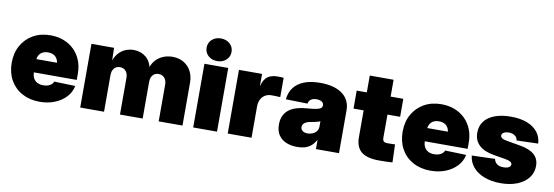

<svg xmlns="http://www.w3.org/2000/svg" viewBox="-56 -1143 4472 1551"><g transform="rotate(10 2180.0 -367.5)"><path d="M299.8 11.2Q218.3 11.2 155.8 -22.9Q93.3 -57.1 58.8 -118.7Q24.4 -180.2 24.4 -260.7Q24.4 -341.3 58.8 -402.6Q93.3 -463.9 154.3 -498.5Q215.3 -533.2 295.4 -533.2Q356 -533.2 405.3 -513.9Q454.6 -494.6 490.7 -459Q526.9 -423.3 546.4 -374.3Q565.9 -325.2 565.9 -265.1V-214.8H82.5V-323.7H476.6L386.2 -303.7Q386.2 -332.5 376 -352.5Q365.7 -372.6 346.7 -383.1Q327.6 -393.6 300.3 -393.6Q272.9 -393.6 253.7 -383.1Q234.4 -372.6 224.4 -352.5Q214.4 -332.5 214.4 -303.7V-219.2Q214.4 -189 225.3 -167.7Q236.3 -146.5 257.3 -135.7Q278.3 -125 306.6 -125Q327.6 -125 344.2 -130.4Q360.8 -135.7 372.6 -145.8Q384.3 -155.8 389.6 -169.9L562.5 -164.6Q552.2 -112.3 515.9 -73Q479.5 -33.7 423.8 -11.2Q368.2 11.2 299.8 11.2Z M632.3 0V-522.5H817.9L820.8 -392.6H812Q824.2 -441.4 849.4 -472.7Q874.5 -503.9 908.2 -518.6Q941.9 -533.2 979 -533.2Q1036.6 -533.2 1079.3 -498.5Q1122.1 -463.9 1133.3 -388.7H1118.2Q1127.9 -438.5 1154.5 -470.2Q1181.2 -502 1218.3 -517.6Q1255.4 -533.2 1296.4 -533.2Q1348.1 -533.2 1387.5 -510.5Q1426.8 -487.8 1449 -446.8Q1471.2 -405.8 1471.2 -350.1V0H1275.9V-300.8Q1275.9 -335.9 1257.8 -356.4Q1239.7 -377 1209.5 -377Q1189.9 -377 1175.3 -367.7Q1160.6 -358.4 1152.6 -341.6Q1144.5 -324.7 1144.5 -300.8V0H958.5V-300.8Q958.5 -335.9 940.7 -356.4Q922.9 -377 892.6 -377Q873 -377 858.4 -367.7Q843.8 -358.4 835.7 -341.6Q827.6 -324.7 827.6 -300.8V0Z M1559.1 0V-522.5H1754.4V0ZM1655.8 -561.5Q1611.3 -561.5 1582.5 -587.9Q1553.7 -614.3 1553.7 -654.3Q1553.7 -694.8 1582.5 -720.9Q1611.3 -747.1 1655.8 -747.1Q1700.2 -747.1 1729.2 -720.9Q1758.3 -694.8 1758.3 -654.3Q1758.3 -614.3 1729.2 -587.9Q1700.2 -561.5 1655.8 -561.5Z M1842.3 0V-522.5H2031.7V-426.3H2033.7Q2047.9 -480 2078.4 -502Q2108.9 -523.9 2159.7 -523.9Q2173.8 -523.9 2185.5 -523.4Q2197.3 -522.9 2209 -522V-363.3Q2197.8 -364.7 2176.5 -365.2Q2155.3 -365.7 2137.2 -365.7Q2107.4 -365.7 2085 -352.3Q2062.5 -338.9 2050 -314Q2037.6 -289.1 2037.6 -255.4V0Z M2413.1 9.3Q2361.3 9.3 2321.5 -7.6Q2281.7 -24.4 2259.3 -58.3Q2236.8 -92.3 2236.8 -144.5Q2236.8 -188 2252 -218.5Q2267.1 -249 2294.2 -268.6Q2321.3 -288.1 2357.4 -298.3Q2393.6 -308.6 2435.5 -311.5Q2481 -314.5 2508.5 -319.6Q2536.1 -324.7 2548.3 -333.5Q2560.5 -342.3 2560.5 -356.9V-358.9Q2560.5 -370.6 2553.2 -379.4Q2545.9 -388.2 2532.7 -392.8Q2519.5 -397.5 2501.5 -397.5Q2482.4 -397.5 2468.3 -392.1Q2454.1 -386.7 2445.8 -376.2Q2437.5 -365.7 2435.1 -350.1L2256.8 -354Q2262.2 -409.7 2291.7 -449.7Q2321.3 -489.7 2375.5 -511.5Q2429.7 -533.2 2508.3 -533.2Q2567.4 -533.2 2613.3 -520.8Q2659.2 -508.3 2690.9 -484.6Q2722.7 -460.9 2738.8 -427.2Q2754.9 -393.6 2754.9 -351.1V0H2565.9V-73.2H2563.5Q2546.4 -42.5 2524.2 -24.4Q2502 -6.3 2474.4 1.5Q2446.8 9.3 2413.1 9.3ZM2476.6 -112.8Q2498 -112.8 2517.8 -121.1Q2537.6 -129.4 2550 -145.5Q2562.5 -161.6 2562.5 -185.1V-227.1Q2555.2 -224.1 2546.9 -221.7Q2538.6 -219.2 2529.3 -217Q2520 -214.8 2508.8 -212.6Q2497.6 -210.4 2484.4 -208Q2463.9 -204.6 2449.5 -197.5Q2435.1 -190.4 2427.5 -179.9Q2419.9 -169.4 2419.9 -156.2Q2419.9 -142.6 2427.2 -132.8Q2434.6 -123 2447.3 -117.9Q2460 -112.8 2476.6 -112.8Z M3190.4 -522.5V-375H2808.1V-522.5ZM2891.1 -660.6H3086.4V-185.5Q3086.4 -164.1 3095.5 -155.5Q3104.5 -147 3129.9 -147Q3142.1 -147 3161.6 -147.5Q3181.2 -147.9 3188.5 -148.4L3193.4 -1.5Q3175.8 0.5 3145.5 1.2Q3115.2 2 3083.5 2Q2983.9 2 2937.5 -36.1Q2891.1 -74.2 2891.1 -154.8Z M3506.3 11.2Q3424.8 11.2 3362.3 -22.9Q3299.8 -57.1 3265.4 -118.7Q3231 -180.2 3231 -260.7Q3231 -341.3 3265.4 -402.6Q3299.8 -463.9 3360.8 -498.5Q3421.9 -533.2 3502 -533.2Q3562.5 -533.2 3611.8 -513.9Q3661.1 -494.6 3697.3 -459Q3733.4 -423.3 3752.9 -374.3Q3772.5 -325.2 3772.5 -265.1V-214.8H3289.1V-323.7H3683.1L3592.8 -303.7Q3592.8 -332.5 3582.5 -352.5Q3572.3 -372.6 3553.2 -383.1Q3534.2 -393.6 3506.8 -393.6Q3479.5 -393.6 3460.2 -383.1Q3440.9 -372.6 3430.9 -352.5Q3420.9 -332.5 3420.9 -303.7V-219.2Q3420.9 -189 3431.9 -167.7Q3442.9 -146.5 3463.9 -135.7Q3484.9 -125 3513.2 -125Q3534.2 -125 3550.8 -130.4Q3567.4 -135.7 3579.1 -145.8Q3590.8 -155.8 3596.2 -169.9L3769 -164.6Q3758.8 -112.3 3722.4 -73Q3686 -33.7 3630.4 -11.2Q3574.7 11.2 3506.3 11.2Z M4082 12.2Q4005.9 12.2 3947.8 -10Q3889.6 -32.2 3855 -72.8Q3820.3 -113.3 3814.5 -167.5L4004.4 -173.3Q4009.3 -148.4 4028.6 -133.3Q4047.9 -118.2 4081.5 -118.2Q4110.4 -118.2 4126.2 -127.2Q4142.1 -136.2 4142.1 -151.4Q4142.1 -165 4127.7 -173.6Q4113.3 -182.1 4083.5 -187L3986.8 -203.1Q3908.2 -216.3 3867.2 -255.6Q3826.2 -294.9 3826.2 -357.9Q3826.2 -412.1 3855.5 -450.9Q3884.8 -489.7 3940.2 -510.7Q3995.6 -531.7 4072.8 -531.7Q4149.4 -531.7 4205.1 -510.3Q4260.7 -488.8 4292 -449.5Q4323.2 -410.2 4326.2 -355.5L4149.4 -350.1Q4147.9 -373.5 4128.2 -387.9Q4108.4 -402.3 4079.6 -402.3Q4052.2 -402.3 4036.4 -393.1Q4020.5 -383.8 4020.5 -368.7Q4020.5 -356.4 4032.7 -347.4Q4044.9 -338.4 4069.3 -334.5L4180.2 -315.4Q4262.2 -301.8 4301.5 -267.3Q4340.8 -232.9 4340.8 -174.3Q4340.8 -118.7 4308.3 -76.7Q4275.9 -34.7 4217.5 -11.2Q4159.2 12.2 4082 12.2Z"/></g></svg>

Font: Inter 28pt Black
Style: Regular
Weight: 900
Designer: Rasmus Andersson
Foundry: rsms
Version: Version 4.001;git-66647c0bb